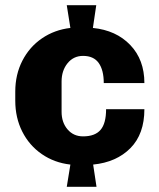

<svg xmlns="http://www.w3.org/2000/svg" viewBox="-20 -713 615 742"><path d="M538 -392H381Q381 -442 361.5 -469.5Q342 -497 301 -497Q264 -497 241 -468.5Q218 -440 218 -398V-281Q218 -240 241 -213Q264 -186 301 -186Q347 -186 368.5 -211Q390 -236 390 -291H538Q538 -195 484 -140.5Q430 -86 340 -77L353 9H238L252 -77Q190 -84 141.5 -117.5Q93 -151 66 -204.5Q39 -258 39 -324V-359Q39 -425 66.5 -478.5Q94 -532 142.5 -565Q191 -598 252 -605L238 -693H352L339 -605Q429 -596 483.5 -539Q538 -482 538 -392Z"/></svg>

Font: Chivo ExtraBold
Style: Regular
Weight: 800
Designer: Hector Gatti
Foundry: Omnibus-Type
Version: Version 1.007